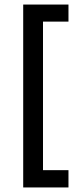

<svg xmlns="http://www.w3.org/2000/svg" viewBox="-20 -704 345 844"><path d="M82 120V-670H169V120ZM82 120V44H281V120ZM82 -609V-684H281V-609Z"/></svg>

Font: Bricolage Grotesque 24pt
Style: Regular
Weight: 400
Designer: Mathieu Triay
Foundry: Atelier Triay
Version: Version 1.001;gftools[0.9.33.dev8+g029e19f]